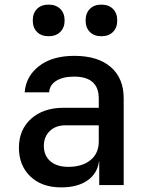

<svg xmlns="http://www.w3.org/2000/svg" viewBox="-20 -802 640 832"><path d="M245 10Q161 10 111.5 -37.5Q62 -85 62 -162Q62 -240 115 -287.5Q168 -335 256 -335H408V-375Q408 -470 301 -470Q253 -470 224 -452Q195 -434 193 -402H87Q92 -471 149 -515.5Q206 -560 302 -560Q404 -560 460 -511.5Q516 -463 516 -376V0H410V-103H409Q402 -50 359 -20Q316 10 245 10ZM276 -79Q337 -79 372.5 -108.5Q408 -138 408 -188V-259H264Q221 -259 195.5 -234Q170 -209 170 -170Q170 -128 198 -103.5Q226 -79 276 -79ZM419 -645Q388 -645 369.5 -663.5Q351 -682 351 -713Q351 -745 369.5 -763.5Q388 -782 419 -782Q451 -782 469.5 -763.5Q488 -745 488 -713Q488 -682 469.5 -663.5Q451 -645 419 -645ZM191 -645Q159 -645 140.5 -663.5Q122 -682 122 -713Q122 -745 140.5 -763.5Q159 -782 191 -782Q222 -782 241 -763.5Q260 -745 260 -713Q260 -682 241 -663.5Q222 -645 191 -645Z"/></svg>

Font: JetBrains Mono NL SemiBold
Style: Regular
Weight: 600
Designer: Philipp Nurullin, Konstantin Bulenkov
Foundry: JetBrains
Version: Version 2.304; ttfautohint (v1.8.4.7-5d5b)